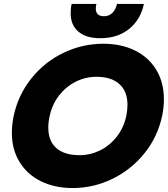

<svg xmlns="http://www.w3.org/2000/svg" viewBox="-20 -935 848 970"><path d="M337 -868Q337 -895 342 -915H467Q464 -903 464 -892Q464 -853 505 -853Q530 -853 547 -869Q564 -885 571 -915H707Q690 -835 632 -788.5Q574 -742 487 -742Q414 -742 375.5 -775.5Q337 -809 337 -868ZM40 -264Q40 -304 49 -349Q72 -456 138.5 -539Q205 -622 300.5 -668Q396 -714 502 -714Q593 -714 662.5 -679.5Q732 -645 770 -581.5Q808 -518 808 -433Q808 -393 799 -349Q776 -242 709 -159.5Q642 -77 547 -31Q452 15 347 15Q256 15 186.5 -19.5Q117 -54 78.5 -117Q40 -180 40 -264ZM618 -349Q624 -379 624 -406Q624 -473 583.5 -510Q543 -547 467 -547Q412 -547 363 -522.5Q314 -498 279 -453.5Q244 -409 231 -349Q224 -320 224 -290Q224 -223 264.5 -187Q305 -151 383 -151Q436 -151 485 -175Q534 -199 569.5 -244Q605 -289 618 -349Z"/></svg>

Font: Prompt
Style: Bold Italic
Weight: 700
Italic angle: -12°
Designer: Katatrad Team
Foundry: CadsonDemak
Version: Version 1.001